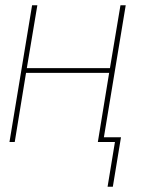

<svg xmlns="http://www.w3.org/2000/svg" viewBox="-20 -540 540 730"><path d="M389 170 417 0H352L395 -263H79L36 0H16L102 -520H122L82 -281H398L438 -520H458L375 -18H440L409 170Z"/></svg>

Font: Iosevka Thin
Style: Italic
Weight: 100
Italic angle: -9°
Monospace: yes
Designer: Belleve Invis
Foundry: Belleve Invis
Version: Version 32.5.0; ttfautohint (v1.8.4)